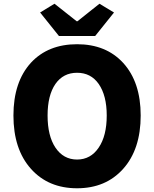

<svg xmlns="http://www.w3.org/2000/svg" viewBox="-20 -995 826 1029"><path d="M146 -90Q52 -195 52 -376Q52 -556 146 -659Q238 -758 393 -758Q548 -758 640 -658Q734 -555 734 -376Q734 -195 640 -90Q547 14 393 14Q239 14 146 -90ZM509 -204Q552 -267 552 -376Q552 -483 509 -545Q467 -605 393 -605Q319 -605 277 -545Q235 -484 235 -376Q235 -267 277 -204Q320 -140 393 -140Q466 -140 509 -204ZM195 -928 272 -975 391 -881H395L513 -975L591 -928L490 -802H296Z"/></svg>

Font: Source Han Sans CN Heavy
Style: Bold
Weight: 900
Designer: Ryoko NISHIZUKA (kana & ideographs); Paul D. Hunt (Latin, Greek & Cyrillic); Wenlong ZHANG (bopomofo); Sandoll Communica
Foundry: Adobe Systems Incorporated
Version: Version 1.000;PS 1;hotconv 1.0.78;makeotf.lib2.5.61930